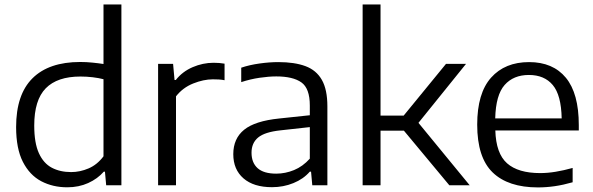

<svg xmlns="http://www.w3.org/2000/svg" viewBox="-20 -828 2650 858"><path d="M280.5 9Q216 9 164.2 -18.2Q112.5 -45.5 82.2 -104.8Q52 -164 52 -260Q52 -405.5 125.2 -478.2Q198.5 -551 338.5 -551Q366.5 -551 393.2 -548.2Q420 -545.5 442.5 -542V-808H522.5V0H454.5L449 -61H444Q416 -29 374 -10Q332 9 280.5 9ZM298 -59Q337.5 -59 376 -75.5Q414.5 -92 442.5 -129.5V-474Q421.5 -479.5 394.2 -482.8Q367 -486 339.5 -486Q236 -486 184.5 -433.5Q133 -381 133 -267Q133 -189 153.8 -143.5Q174.5 -98 211.5 -78.5Q248.5 -59 298 -59Z M686.5 0V-542.5H753.5L760 -470.5H765.5Q795 -508 840.8 -527.8Q886.5 -547.5 934.5 -547.5Q961 -547.5 983.5 -543.5V-469.5Q971 -472 958 -472.8Q945 -473.5 931 -473.5Q890 -473.5 843.5 -455Q797 -436.5 766.5 -397.5V0Z M1195.5 8.5Q1113.5 8.5 1068 -31Q1022.5 -70.5 1022.5 -139Q1022.5 -209 1071 -248.2Q1119.5 -287.5 1228 -298.5L1364.5 -313V-356.5Q1364.5 -433 1326.8 -459.8Q1289 -486.5 1214.5 -486.5Q1181.5 -486.5 1140.2 -480.5Q1099 -474.5 1058 -461V-525.5Q1095 -538 1139.5 -544.2Q1184 -550.5 1224 -550.5Q1296 -550.5 1344.8 -532.5Q1393.5 -514.5 1418.2 -471.2Q1443 -428 1443 -352.5V0H1375.5L1370 -61H1364.5Q1336 -28 1291.2 -9.8Q1246.5 8.5 1195.5 8.5ZM1104 -145.5Q1104 -101 1131.2 -76.5Q1158.5 -52 1214.5 -52Q1255 -52 1294 -68Q1333 -84 1364.5 -119V-260L1233 -245.5Q1163 -238 1133.5 -213.5Q1104 -189 1104 -145.5Z M1600.5 0V-808H1680.5V-311.5H1784L1973 -542.5H2062.5L1850 -279L2079 0H1988L1785 -244H1680.5V0Z M2384 9.5Q2251 9.5 2181.8 -57.2Q2112.5 -124 2112.5 -271Q2112.5 -411.5 2174.5 -481Q2236.5 -550.5 2344.5 -550.5Q2451 -550.5 2508.8 -480.5Q2566.5 -410.5 2566.5 -269V-245H2193.5Q2196.5 -142 2246 -98.2Q2295.5 -54.5 2394 -54.5Q2427 -54.5 2463.2 -60.5Q2499.5 -66.5 2539 -77.5V-13.5Q2497 -1.5 2459 4Q2421 9.5 2384 9.5ZM2343.5 -493Q2274.5 -493 2235 -448.2Q2195.5 -403.5 2193 -299H2490Q2488 -403 2450.2 -448Q2412.5 -493 2343.5 -493Z"/></svg>

Font: Encode Sans Semi Expanded
Style: Regular
Weight: 400
Width: 6
Designer: Multiple Designers
Foundry: Impallari Type
Version: Version 3.000; ttfautohint (v1.8.3) -l 8 -r 50 -G 200 -x 14 